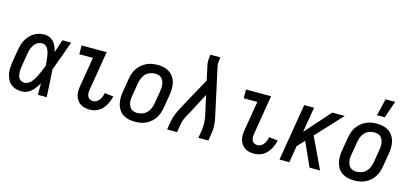

<svg xmlns="http://www.w3.org/2000/svg" viewBox="-64 -1219 3627 1692"><g transform="rotate(15 1750.0 -373.5)"><path d="M174 8Q146 8 120 1Q94 -6 74 -22Q54 -38 42 -61.5Q30 -85 24.5 -111Q19 -137 20.5 -165Q22 -193 26 -221L46 -341Q50 -364 57 -387.5Q64 -411 76.5 -432.5Q89 -454 106.5 -473Q124 -492 145.5 -504.5Q167 -517 191 -522.5Q215 -528 239 -528Q264 -528 286.5 -517.5Q309 -507 324 -489Q339 -471 348 -448.5Q357 -426 363 -402Q373 -432 382.5 -461.5Q392 -491 402 -520H482Q458 -453 434 -385.5Q410 -318 384 -251Q389 -188 391.5 -125.5Q394 -63 398 0H318Q317 -26 317.5 -52.5Q318 -79 318 -105Q306 -85 292 -65Q278 -45 260 -28.5Q242 -12 219.5 -2Q197 8 174 8ZM175 -72Q190 -72 204.5 -79.5Q219 -87 230.5 -98Q242 -109 251 -122.5Q260 -136 267.5 -150Q275 -164 281.5 -178Q288 -192 294.5 -206.5Q301 -221 306.5 -235.5Q312 -250 318 -265Q317 -284 315.5 -302.5Q314 -321 311.5 -339Q309 -357 305 -375Q301 -393 293.5 -409Q286 -425 272 -436.5Q258 -448 239 -448Q225 -448 210.5 -443.5Q196 -439 184.5 -429.5Q173 -420 164.5 -407.5Q156 -395 150 -382Q144 -369 140.5 -355Q137 -341 135 -327L115 -207Q113 -193 111.5 -178Q110 -163 111 -148.5Q112 -134 115 -120.5Q118 -107 126 -95.5Q134 -84 147 -78Q160 -72 175 -72Z M790 8Q767 8 745 3Q723 -2 705 -14.5Q687 -27 675 -45Q663 -63 657.5 -85Q652 -107 653 -130Q654 -153 658 -176L702 -440H578L577 -520H806L747 -163Q744 -147 744.5 -131Q745 -115 751 -101Q757 -87 771 -79.5Q785 -72 801 -72Q817 -72 832.5 -81Q848 -90 858 -104.5Q868 -119 874 -135Q880 -151 883 -167L963 -158Q959 -138 951.5 -117.5Q944 -97 933 -78Q922 -59 907 -42Q892 -25 872.5 -13.5Q853 -2 832 3Q811 8 790 8Z M1204 8Q1175 8 1147 2Q1119 -4 1096 -19Q1073 -34 1058 -56.5Q1043 -79 1036 -106Q1029 -133 1029 -162Q1029 -191 1034 -221L1054 -341Q1058 -365 1066 -390Q1074 -415 1089 -437.5Q1104 -460 1124.5 -478Q1145 -496 1169 -507.5Q1193 -519 1218.5 -523.5Q1244 -528 1269 -528Q1298 -528 1326 -522Q1354 -516 1377 -501Q1400 -486 1415.5 -463.5Q1431 -441 1438 -414Q1445 -387 1444.5 -358Q1444 -329 1439 -299L1419 -179Q1415 -155 1407 -130Q1399 -105 1384.5 -82.5Q1370 -60 1349.5 -42Q1329 -24 1305 -12.5Q1281 -1 1255 3.5Q1229 8 1204 8ZM1205 -72Q1228 -72 1251 -80.5Q1274 -89 1291 -106.5Q1308 -124 1317.5 -147Q1327 -170 1331 -193L1351 -313Q1353 -329 1354 -345Q1355 -361 1352 -376Q1349 -391 1343 -405Q1337 -419 1326 -429Q1315 -439 1300 -443.5Q1285 -448 1269 -448Q1246 -448 1222.5 -439.5Q1199 -431 1182 -413.5Q1165 -396 1156 -373Q1147 -350 1143 -327L1123 -207Q1120 -191 1119 -175Q1118 -159 1121 -144Q1124 -129 1130 -115Q1136 -101 1147 -91Q1158 -81 1173.5 -76.5Q1189 -72 1205 -72Z M1497 0 1509 -74Q1515 -112 1531 -149.5Q1547 -187 1566 -222L1722 -506L1695 -632Q1695 -633 1694.5 -634Q1694 -635 1694 -636Q1691 -646 1690 -657.5Q1689 -669 1689.5 -681Q1690 -693 1691 -704.5Q1692 -716 1694 -728L1695 -735H1786L1785 -728Q1782 -708 1780 -688Q1778 -668 1783 -649L1876 -222Q1884 -187 1887.5 -149.5Q1891 -112 1885 -74L1873 0H1782L1794 -74Q1799 -107 1797.5 -140.5Q1796 -174 1789 -205L1750 -382L1646 -185Q1645 -183 1643.5 -181Q1642 -179 1641 -177Q1626 -152 1615 -126Q1604 -100 1600 -74L1588 0Z M2290 8Q2267 8 2245 3Q2223 -2 2205 -14.5Q2187 -27 2175 -45Q2163 -63 2157.5 -85Q2152 -107 2153 -130Q2154 -153 2158 -176L2202 -440H2078L2077 -520H2306L2247 -163Q2244 -147 2244.5 -131Q2245 -115 2251 -101Q2257 -87 2271 -79.5Q2285 -72 2301 -72Q2317 -72 2332.5 -81Q2348 -90 2358 -104.5Q2368 -119 2374 -135Q2380 -151 2383 -167L2463 -158Q2459 -138 2451.5 -117.5Q2444 -97 2433 -78Q2422 -59 2407 -42Q2392 -25 2372.5 -13.5Q2353 -2 2332 3Q2311 8 2290 8Z M2892 0H2796L2698 -218L2637 -153L2612 0H2522L2608 -520H2698L2660 -290L2864 -520H2978L2758 -283Z M3204 8Q3175 8 3147 2Q3119 -4 3096 -19Q3073 -34 3058 -56.5Q3043 -79 3036 -106Q3029 -133 3029 -162Q3029 -191 3034 -221L3054 -341Q3058 -365 3066 -390Q3074 -415 3089 -437.5Q3104 -460 3124.5 -478Q3145 -496 3169 -507.5Q3193 -519 3218.5 -523.5Q3244 -528 3269 -528Q3298 -528 3326 -522Q3354 -516 3377 -501Q3400 -486 3415.5 -463.5Q3431 -441 3438 -414Q3445 -387 3444.5 -358Q3444 -329 3439 -299L3419 -179Q3415 -155 3407 -130Q3399 -105 3384.5 -82.5Q3370 -60 3349.5 -42Q3329 -24 3305 -12.5Q3281 -1 3255 3.5Q3229 8 3204 8ZM3205 -72Q3228 -72 3251 -80.5Q3274 -89 3291 -106.5Q3308 -124 3317.5 -147Q3327 -170 3331 -193L3351 -313Q3353 -329 3354 -345Q3355 -361 3352 -376Q3349 -391 3343 -405Q3337 -419 3326 -429Q3315 -439 3300 -443.5Q3285 -448 3269 -448Q3246 -448 3222.5 -439.5Q3199 -431 3182 -413.5Q3165 -396 3156 -373Q3147 -350 3143 -327L3123 -207Q3120 -191 3119 -175Q3118 -159 3121 -144Q3124 -129 3130 -115Q3136 -101 3147 -91Q3158 -81 3173.5 -76.5Q3189 -72 3205 -72ZM3251 -600 3288 -755H3375L3322 -600Z"/></g></svg>

Font: Iosevka Term Curly Medium
Style: Italic
Weight: 500
Italic angle: -9°
Designer: Belleve Invis
Foundry: Belleve Invis
Version: Version 32.3.0